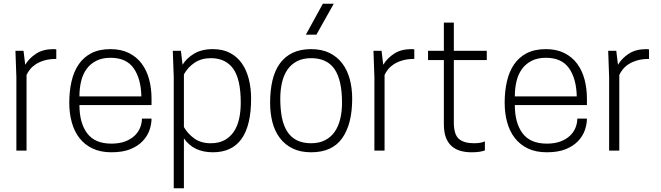

<svg xmlns="http://www.w3.org/2000/svg" viewBox="-20 -800 3510 1020"><path d="M121 0H67V-390L62 -530H105L114 -456Q135 -491 172 -515Q209 -539 264 -539Q268 -539 271.5 -538.5Q275 -538 279 -538V-487Q243 -487 216 -479Q189 -471 170.5 -459Q152 -447 140 -432Q128 -417 121 -402Z M572 9Q514 9 472 -11Q430 -31 402.5 -66Q375 -101 361.5 -149.5Q348 -198 348 -254Q348 -315 360 -367.5Q372 -420 398 -458Q424 -496 465.5 -517.5Q507 -539 567 -539Q624 -539 665.5 -518Q707 -497 733.5 -461Q760 -425 772.5 -377.5Q785 -330 785 -276V-242H402Q402 -147 443 -92Q484 -37 572 -37Q614 -37 644.5 -48.5Q675 -60 695 -79Q715 -98 724.5 -122Q734 -146 734 -170H785Q785 -140 774 -108.5Q763 -77 738 -50.5Q713 -24 672.5 -7.5Q632 9 572 9ZM731 -288Q729 -382 690 -437.5Q651 -493 567 -493Q523 -493 491.5 -477Q460 -461 440 -433.5Q420 -406 411 -368.5Q402 -331 402 -288Z M957 200H903V-390L898 -530H941L950 -456Q970 -490 1010.5 -514.5Q1051 -539 1111 -539Q1164 -539 1202.5 -518.5Q1241 -498 1265.5 -462.5Q1290 -427 1302 -379Q1314 -331 1314 -276Q1314 9 1111 9Q1008 9 957 -65ZM1100 -39Q1142 -39 1172 -55Q1202 -71 1221.5 -99.5Q1241 -128 1250 -167.5Q1259 -207 1259 -254Q1259 -380 1218.5 -435.5Q1178 -491 1100 -491Q1050 -491 1014 -467Q978 -443 957 -405V-125Q977 -90 1012 -64.5Q1047 -39 1100 -39Z M1633 9Q1576 9 1535 -11Q1494 -31 1467 -66.5Q1440 -102 1427.5 -150Q1415 -198 1415 -254Q1415 -320 1427.5 -373Q1440 -426 1467 -463Q1494 -500 1535 -519.5Q1576 -539 1633 -539Q1689 -539 1730 -519Q1771 -499 1798 -463.5Q1825 -428 1838 -380Q1851 -332 1851 -276Q1851 -141 1798 -66Q1745 9 1633 9ZM1633 -39Q1676 -39 1707.5 -55.5Q1739 -72 1758.5 -100.5Q1778 -129 1787.5 -168.5Q1797 -208 1797 -254Q1797 -375 1757 -433Q1717 -491 1633 -491Q1589 -491 1557.5 -474.5Q1526 -458 1506.5 -429Q1487 -400 1478 -361Q1469 -322 1469 -276Q1469 -220 1477.5 -176.5Q1486 -133 1505.5 -102Q1525 -71 1556.5 -55Q1588 -39 1633 -39ZM1661 -616H1605L1695 -780H1753Z M2023 0H1969V-390L1964 -530H2007L2016 -456Q2037 -491 2074 -515Q2111 -539 2166 -539Q2170 -539 2173.5 -538.5Q2177 -538 2181 -538V-487Q2145 -487 2118 -479Q2091 -471 2072.5 -459Q2054 -447 2042 -432Q2030 -417 2023 -402Z M2485 9Q2452 9 2425 1Q2398 -7 2378.5 -24.5Q2359 -42 2348.5 -70.5Q2338 -99 2338 -141V-481H2254V-530H2338V-680H2391V-530H2566V-481H2391V-149Q2391 -86 2417.5 -62.5Q2444 -39 2498 -39Q2535 -39 2556 -49V-1Q2531 9 2485 9Z M2885 9Q2827 9 2785 -11Q2743 -31 2715.5 -66Q2688 -101 2674.5 -149.5Q2661 -198 2661 -254Q2661 -315 2673 -367.5Q2685 -420 2711 -458Q2737 -496 2778.5 -517.5Q2820 -539 2880 -539Q2937 -539 2978.5 -518Q3020 -497 3046.5 -461Q3073 -425 3085.5 -377.5Q3098 -330 3098 -276V-242H2715Q2715 -147 2756 -92Q2797 -37 2885 -37Q2927 -37 2957.5 -48.5Q2988 -60 3008 -79Q3028 -98 3037.5 -122Q3047 -146 3047 -170H3098Q3098 -140 3087 -108.5Q3076 -77 3051 -50.5Q3026 -24 2985.5 -7.5Q2945 9 2885 9ZM3044 -288Q3042 -382 3003 -437.5Q2964 -493 2880 -493Q2836 -493 2804.5 -477Q2773 -461 2753 -433.5Q2733 -406 2724 -368.5Q2715 -331 2715 -288Z M3270 0H3216V-390L3211 -530H3254L3263 -456Q3284 -491 3321 -515Q3358 -539 3413 -539Q3417 -539 3420.5 -538.5Q3424 -538 3428 -538V-487Q3392 -487 3365 -479Q3338 -471 3319.5 -459Q3301 -447 3289 -432Q3277 -417 3270 -402Z"/></svg>

Font: Tanohe Sans Light
Style: Regular
Weight: 300
Designer: Village Type and Design LLC & Cristiano Sobral
Foundry: Cooper Hewitt Smithsonian Design Museum
Version: Version 1.00;September 29, 2021;FontCreator 13.0.0.2655 64-b